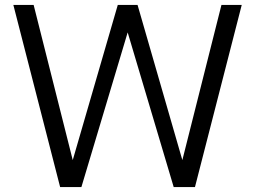

<svg xmlns="http://www.w3.org/2000/svg" viewBox="-20 -756 1031 776"><path d="M34 -736H116L274 -109L456 -736H536L717 -109L875 -736H957L768 0H682L496 -625L309 0H223Z"/></svg>

Font: Exo
Style: Regular
Weight: 400
Designer: Natanael Gama
Foundry: Natanael Gama
Version: Version 1.500; ttfautohint (v1.6)